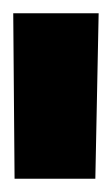

<svg xmlns="http://www.w3.org/2000/svg" viewBox="-40 -710 169 290"><path d="M-18 -440 -20 -690H109L104 -440Z"/></svg>

Font: TitilliumText22L Xb
Style: Bold
Weight: 400
Designer: Campivisivi
Foundry: Campivisivi
Version: 1.000